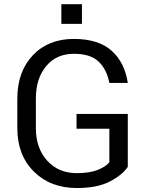

<svg xmlns="http://www.w3.org/2000/svg" viewBox="-20 -912 726 942"><path d="M382 -795H281V-891.5H382ZM357 10.5Q227.5 10.5 146.2 -70.2Q65 -151 65 -283V-428Q65 -560.5 141 -640.8Q217 -721 342 -721Q463 -721 527.5 -663.2Q592 -605.5 607 -505H516.5Q504 -571 464.2 -609.5Q424.5 -648 342 -648Q256.5 -648 206.2 -587.2Q156 -526.5 156 -429V-283Q156 -185 211.5 -123.8Q267 -62.5 357 -62.5Q420.5 -62.5 460 -78.5Q499.5 -94.5 516.5 -116V-280.5H355.5V-353H607V-93.5Q581.5 -54.5 519.8 -22Q458 10.5 357 10.5Z"/></svg>

Font: Roberto Sans
Style: Regular
Weight: 400
Designer: Google (font) & Cristiano Sobral (main changes)
Version: Version 1.500; ttfautohint (v1.8.4.7-5d5b-dirty)